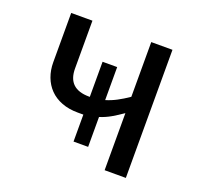

<svg xmlns="http://www.w3.org/2000/svg" viewBox="-100 -645 783 755"><g transform="rotate(20 292.0 -268.0)"><path d="M256.8 -176.8H233.9Q195.8 -176.8 166 -188.2Q136.2 -199.7 116.2 -220.2Q96.2 -240.7 85.7 -268.8Q75.2 -296.9 75.2 -330.1V-536.1H164.1V-335.9Q164.1 -251 253.9 -251H256.8V-397.9H317.9V-259.8Q340.8 -266.6 363 -278.3Q385.3 -290 410.2 -307.1V-536.1H499V0H410.2V-238.8Q385.7 -221.7 364 -209.2Q342.3 -196.8 317.9 -189V-64H256.8Z"/></g></svg>

Font: Droid Sans
Style: Regular
Weight: 400
Foundry: Ascender Corporation
Version: Version 1.00 build 114